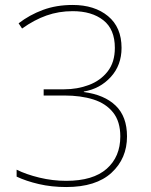

<svg xmlns="http://www.w3.org/2000/svg" viewBox="-20 -744 610 774"><path d="M470 -551Q470 -481 426.5 -433.5Q383 -386 318 -375V-373Q401 -362 446.5 -318Q492 -274 492 -194Q492 -105 429.5 -47.5Q367 10 247 10Q188 10 136.5 -2Q85 -14 47 -32V-60Q85 -41 138.5 -28Q192 -15 247 -15Q355 -15 410 -63.5Q465 -112 465 -194Q465 -254 436 -290.5Q407 -327 356.5 -343Q306 -359 239 -359H156V-384H239Q292 -384 338.5 -401.5Q385 -419 414 -456Q443 -493 443 -551Q443 -626 396.5 -662.5Q350 -699 273 -699Q217 -699 167.5 -681.5Q118 -664 69 -629L55 -650Q99 -684 153 -704Q207 -724 273 -724Q361 -724 415.5 -679Q470 -634 470 -551Z"/></svg>

Font: Noto Sans Thin
Style: Regular
Weight: 100
Designer: Monotype Design Team
Foundry: Monotype Imaging Inc.
Version: Version 2.007